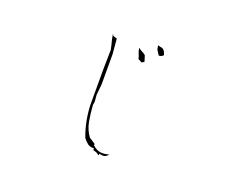

<svg xmlns="http://www.w3.org/2000/svg" viewBox="-106 -874 1212 999"><g transform="rotate(20 500.0 -374.5)"><path d="M519 -52.2V-62L528.3 -60.1Q533.7 -58.6 539.8 -58.6Q545.9 -58.6 552.2 -61Q561.5 -65.4 569.3 -75.2L546.9 -70.8Q540 -69.8 533.9 -69.8Q527.8 -69.8 522.2 -70.6Q516.6 -71.3 511 -73Q505.4 -74.7 500 -77.6Q489.7 -83 480.5 -91.3L478 -93.3V-101.6L444.3 -123.5Q418.9 -158.2 411.4 -200.7Q403.8 -243.2 400.9 -288.6L403.8 -307.1L400.9 -345.7L406.7 -404.8V-570.8L399.4 -655.8L377.9 -662.6L372.1 -672.4Q374 -657.7 377.4 -643.1Q385.3 -614.7 390.1 -589.4L388.2 -487.3V-284.2Q392.1 -192.4 422.4 -113.8Q434.1 -97.7 447.3 -87.9Q459.5 -78.6 475.6 -78.6H482.9V-68.8L501 -63.5ZM542.5 -593.8 564 -583 576.2 -591.8 565.9 -624.5Q554.7 -633.8 542 -639.6Q533.2 -644 525.9 -651.4Q526.4 -637.7 530.3 -628.9Q537.6 -611.3 542.5 -593.8ZM617.2 -674.8 634.8 -647Q646.5 -647.9 652.8 -652.3Q656.2 -654.8 659.7 -658.7L653.3 -675.8Q644.5 -690.4 632.8 -691.9Q622.6 -693.4 613.3 -696.8Z"/></g></svg>

Font: Bakudai
Style: ExtraLight
Weight: 200
Version: Version 1.48